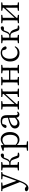

<svg xmlns="http://www.w3.org/2000/svg" viewBox="2328 -2900 841 5546"><g transform="rotate(-90 2749.0 -127.5)"><path d="M89 273Q51 273 25 256Q-3 238 -4 210Q0 191 19 180Q36 170 59 170Q96 170 134 207L142 215Q210 167 253 49L262 26L64 -474L0 -483V-514H248V-482L152 -471L299 -73L441 -470L343 -483V-514H552V-483L491 -471L307 16Q256 151 203 213Q151 273 89 273Z M1047 11Q1003 11 983.5 -1Q964 -13 952 -49L910 -168Q894 -213 871 -229Q848 -245 803 -245H759Q759 -155 761 -45L841 -32V0H600V-32L680 -44Q683 -127 683 -228V-286Q683 -388 680 -470L600 -483V-514H841V-483L761 -470Q759 -360 759 -280H799Q840 -280 863 -301Q888 -324 912 -390Q936 -462 966.5 -493.5Q997 -525 1046 -528Q1087 -519 1087 -480Q1085 -434 1025 -434Q995 -434 974 -438Q958 -410 947 -376Q931 -327 910.5 -301Q890 -275 858 -264Q910 -255 940 -228Q970 -201 990 -147L1028 -43L1111 -32L1110 0Q1065 11 1047 11Z M1169 262V230L1260 217Q1262 97 1262 34V-282Q1262 -372 1258 -435L1168 -442V-474L1313 -527L1327 -517L1333 -445Q1407 -528 1502 -528Q1591 -528 1649 -456Q1708 -382 1708 -261Q1708 -136 1646 -60Q1584 14 1487 14Q1396 14 1334 -61V32Q1334 126 1337 217L1440 230V262ZM1470 -37Q1539 -37 1581 -88Q1628 -145 1628 -252.5Q1628 -360 1586 -421Q1546 -478 1479 -478Q1410 -478 1338 -413V-97Q1398 -37 1470 -37Z M1955 14Q1892 14 1853 -20Q1811 -56 1811 -118Q1811 -171 1848 -207Q1888 -248 1986 -283Q2064 -307 2119 -319V-351Q2119 -431 2093 -461Q2069 -488 2010 -488Q1972 -488 1940 -477L1918 -403Q1906 -359 1869 -359Q1828 -359 1825 -397Q1841 -458 1895.5 -493Q1950 -528 2030 -528Q2115 -528 2154 -487Q2195 -444 2195 -348V-111Q2195 -35 2238 -35Q2261 -35 2283 -59L2300 -38Q2267 12 2213 12Q2175 12 2151.5 -11.5Q2128 -35 2121 -77Q2072 -27 2040 -8Q2001 14 1955 14ZM1984 -45Q2014 -45 2043 -60Q2069 -74 2119 -114V-287Q2050 -268 2007 -251Q1940 -226 1913 -193Q1892 -167 1892 -132Q1892 -89 1918 -66Q1942 -45 1984 -45Z M2360 0V-32L2440 -44Q2443 -128 2443 -228V-286Q2443 -388 2440 -470L2360 -483V-514H2601V-483L2515 -469V-127L2806 -444V-469L2720 -483V-514H2961V-483L2881 -470Q2878 -388 2878 -286V-228Q2878 -128 2881 -44L2961 -32V0H2720V-32L2806 -45V-390L2515 -73V-45L2601 -32V0Z M3059 0V-32L3139 -44Q3142 -127 3142 -228V-286Q3142 -388 3139 -470L3059 -483V-514H3300V-483L3220 -470Q3218 -362 3218 -288H3488Q3488 -364 3486 -470L3406 -483V-514H3647V-483L3566 -470Q3564 -360 3564 -286V-228Q3564 -155 3566 -45L3647 -32V0H3406V-32L3486 -44Q3488 -154 3488 -250H3218Q3218 -153 3220 -45L3300 -32V0Z M3987 14Q3877 14 3811 -59.5Q3745 -133 3745 -257Q3745 -380 3821 -456Q3892 -528 3994 -528Q4063 -528 4115.5 -491Q4168 -454 4182 -395Q4176 -358 4138 -358Q4099 -358 4087 -401L4065 -476Q4029 -488 3997 -488Q3920 -488 3873 -429Q3824 -368 3824 -264.5Q3824 -161 3876 -101Q3926 -42 4008 -42Q4056 -42 4096.5 -63.5Q4137 -85 4164 -124L4185 -114Q4131 14 3987 14Z M4721 11Q4677 11 4657.5 -1Q4638 -13 4626 -49L4584 -168Q4568 -213 4545 -229Q4522 -245 4477 -245H4433Q4433 -155 4435 -45L4515 -32V0H4274V-32L4354 -44Q4357 -127 4357 -228V-286Q4357 -388 4354 -470L4274 -483V-514H4515V-483L4435 -470Q4433 -360 4433 -280H4473Q4514 -280 4537 -301Q4562 -324 4586 -390Q4610 -462 4640.5 -493.5Q4671 -525 4720 -528Q4761 -519 4761 -480Q4759 -434 4699 -434Q4669 -434 4648 -438Q4632 -410 4621 -376Q4605 -327 4584.5 -301Q4564 -275 4532 -264Q4584 -255 4614 -228Q4644 -201 4664 -147L4702 -43L4785 -32L4784 0Q4739 11 4721 11Z M4852 0V-32L4932 -44Q4935 -128 4935 -228V-286Q4935 -388 4932 -470L4852 -483V-514H5093V-483L5007 -469V-127L5298 -444V-469L5212 -483V-514H5453V-483L5373 -470Q5370 -388 5370 -286V-228Q5370 -128 5373 -44L5453 -32V0H5212V-32L5298 -45V-390L5007 -73V-45L5093 -32V0Z"/></g></svg>

Font: Cactus Classical Serif
Style: Regular
Weight: 400
Designer: Henry Chan (via Glyphwiki)、田海東、宇文滿月
Foundry: Moonlit Owen
Version: Version 1.000